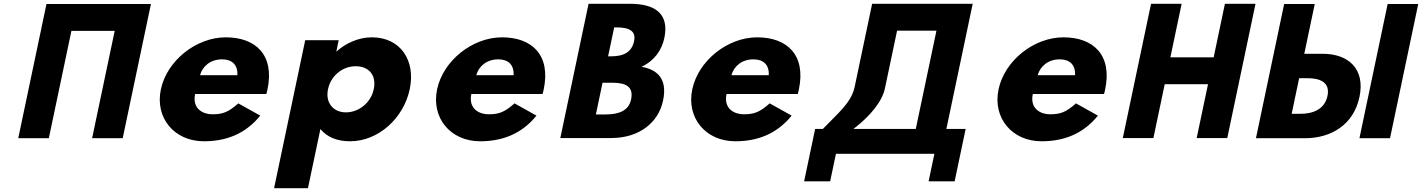

<svg xmlns="http://www.w3.org/2000/svg" viewBox="-20 -723 7429 1003"><path d="M353.1 -561.9H579.2L461.2 -0.9H621L768.5 -702.1H608.7H382.6H222.8L75.3 -0.9H235.1Z M1371.3 -232C1373.5 -238 1375.9 -249 1377.3 -256C1415.2 -436 1315.5 -528 1159.5 -528C1004.5 -528 851.9 -406 820.3 -256C789 -107 890.3 15 1045.3 15C1159.3 15 1261.1 -22 1339.5 -119L1225 -183C1172.3 -137 1145 -126 1088 -126C1043 -126 982.7 -153 999.3 -232ZM1024.9 -330C1037.8 -377 1079.3 -413 1140.3 -413C1192.3 -413 1223.2 -384 1219.9 -330Z M2120.5 -257C2152.1 -407 2072.5 -528 1922.5 -528C1852.5 -528 1786 -497 1739.2 -455H1737.2L1749.4 -513H1574.4L1411.8 260H1588.8L1653.8 -49C1687.2 -8 1739.3 15 1808.3 15C1958.3 15 2089 -107 2120.5 -257ZM1932.5 -257C1917.6 -186 1854.1 -136 1787.1 -136C1721.1 -136 1678.6 -186 1693.5 -257C1708.3 -327 1768.8 -377 1837.8 -377C1909.8 -377 1947.3 -327 1932.5 -257Z M2814.3 -232C2816.5 -238 2818.9 -249 2820.3 -256C2858.2 -436 2758.5 -528 2602.5 -528C2447.5 -528 2294.9 -406 2263.3 -256C2232 -107 2333.3 15 2488.3 15C2602.3 15 2704.1 -22 2782.5 -119L2668 -183C2615.3 -137 2588 -126 2531 -126C2486 -126 2425.7 -153 2442.3 -232ZM2467.9 -330C2480.8 -377 2522.3 -413 2583.3 -413C2635.3 -413 2666.2 -384 2662.9 -330Z M3054.6 -703.1 2907.1 -1.9H3173.2C3318.5 -1.9 3419.5 -81.8 3443.8 -197.4C3467.5 -310.4 3415.7 -358.9 3331.4 -374.2C3397.3 -404.8 3437 -460 3450.5 -524.6C3478.6 -658.1 3392.9 -703.1 3272.2 -703.1ZM3156.6 -428.6 3188.5 -579.9H3201.2C3270.9 -579.9 3303 -558.6 3292.4 -508.5C3280.1 -449.8 3238.2 -428.6 3169.4 -428.6ZM3092.8 -125.1 3127.7 -290.9H3177.8C3253.5 -290.9 3290.3 -267.9 3276.7 -203.3C3265.1 -148.1 3218.6 -125.1 3143 -125.1Z M4147.3 -232C4149.5 -238 4151.9 -249 4153.3 -256C4191.2 -436 4091.5 -528 3935.5 -528C3780.5 -528 3627.9 -406 3596.3 -256C3565 -107 3666.3 15 3821.3 15C3935.3 15 4037.1 -22 4115.5 -119L4001 -183C3948.3 -137 3921 -126 3864 -126C3819 -126 3758.7 -153 3775.3 -232ZM3800.9 -330C3813.8 -377 3855.3 -413 3916.3 -413C3968.3 -413 3999.2 -384 3995.9 -330Z M4603.7 -265.4 4666.3 -562.9H4872L4764 -49.5H4438.5C4529.6 -119.2 4590.9 -196.6 4603.7 -265.4ZM5024.5 -49.5H4923.8L5061.3 -703.2H4536L4443.9 -265.4C4424.2 -183.8 4359.3 -133.7 4278.7 -49.5H4238.3L4180.7 224.2H4316.7L4346.9 80.5H4861.2L4831 224.2H4967Z M5747.3 -232C5749.5 -238 5751.9 -249 5753.3 -256C5791.2 -436 5691.5 -528 5535.5 -528C5380.5 -528 5227.9 -406 5196.3 -256C5165 -107 5266.3 15 5421.3 15C5535.3 15 5637.1 -22 5715.5 -119L5601 -183C5548.3 -137 5521 -126 5464 -126C5419 -126 5358.7 -153 5375.3 -232ZM5400.9 -330C5413.8 -377 5455.3 -413 5516.3 -413C5568.3 -413 5599.2 -384 5595.9 -330Z M6064.5 -283.2H6290.6L6231.4 -1.9H6391.2L6538.7 -703.1H6378.9L6320.1 -423.5H6094L6152.8 -703.1H5993L5845.5 -1.9H6005.3Z M7388.8 -702.1H7229L7081.6 -0.9H7241.4ZM6541 -0.9 6688.4 -702.1H6848.2L6793.5 -442H6889.6C7026.4 -442 7112.3 -361.3 7081.9 -216.8C7051.4 -71.4 6933.7 -0.9 6796.8 -0.9ZM6766.7 -314.5 6727.6 -128.4H6772.6C6835.5 -128.4 6899.5 -149.6 6914.7 -221.9C6929.7 -293.3 6874.7 -314.5 6811.8 -314.5Z"/></svg>

Font: Hussar
Style: BdOblTwo
Weight: 700
Foundry: Cannot Into Space Fonts
Version: Version 2.00